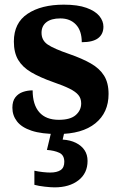

<svg xmlns="http://www.w3.org/2000/svg" viewBox="-20 -568 521 828"><path d="M229.1 10Q159.4 10 116.3 -4.3Q73.2 -18.6 53.3 -44.5Q33.4 -70.3 33.4 -103.5Q33.4 -131.7 46.1 -148.2Q58.9 -164.6 78.9 -171.5Q98.9 -178.3 120.8 -178.3Q120.8 -116.5 149.5 -83.9Q178.2 -51.3 233.4 -51.3Q283.5 -51.3 306.8 -71.9Q330.1 -92.5 330.1 -122Q330.1 -143.6 318.1 -158.1Q306.2 -172.7 279.7 -185.8Q253.2 -199 208.8 -214.2Q152 -234.3 114.4 -256.4Q76.9 -278.5 58.3 -309.9Q39.8 -341.3 39.8 -388.9Q39.8 -469.1 98.9 -508.5Q157.9 -547.9 255.1 -547.9Q315.3 -547.9 353 -534.2Q390.7 -520.6 408.4 -499Q426 -477.4 426 -453Q426 -420.8 403.2 -403.4Q380.3 -386 332.6 -386Q332.6 -435.5 307.5 -462Q282.4 -488.6 240.2 -488.6Q200.8 -488.6 179.9 -472.1Q159.1 -455.7 159.1 -426.5Q159.1 -394.3 185.3 -376.2Q211.5 -358 280.2 -334.5Q333.8 -315.9 371.4 -294.5Q409.1 -273.1 428.6 -242.1Q448.2 -211 448.2 -162.7Q448.2 -82.3 391.3 -36.2Q334.4 10 229.1 10ZM215.2 240Q199.2 240 172.8 237Q146.3 234 128.3 229V168.1Q146.3 172.1 164.8 174.1Q183.3 176.1 196.3 176.1Q225.3 176.1 241.3 165.6Q257.3 155 257.3 130Q257.3 101 235.8 90.9Q214.3 80.9 182.3 78.6L203.3 -9H260.2L250.2 34Q283.2 36 307.3 48Q331.4 60 344.5 79.5Q357.6 99 357.6 126Q357.6 179 318.4 209.5Q279.2 240 215.2 240Z"/></svg>

Font: Noto Serif Malayalam
Style: Regular
Weight: 400
Designer: Indian type Foundry, Jelle Bosma, Monotype Design Team
Foundry: Monotype Imaging Inc.
Version: Version 2.103